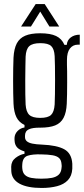

<svg xmlns="http://www.w3.org/2000/svg" viewBox="-20 -772 418 952"><path d="M186.5 160Q116 160 77 138.8Q38 117.5 36 76.5Q36 70 35.8 65Q35.5 60 35.5 55Q36 27 57.2 10.8Q78.5 -5.5 101.5 -9.5V-21Q73.5 -30 63.5 -42.8Q53.5 -55.5 52.5 -72.5Q52.5 -74 52 -79Q51.5 -84 52 -88.5Q53 -108 67.2 -122.5Q81.5 -137 101.5 -140V-152.5Q74 -165.5 61.5 -190.8Q49 -216 47 -258Q46 -280 45.5 -309.5Q45 -339 45 -371Q45 -403 45.5 -433Q46 -463 47 -486.5Q49.5 -530.5 63.2 -556.8Q77 -583 105.2 -595Q133.5 -607 179.5 -607Q229.5 -607 258 -593.5Q286.5 -580 299.5 -549.5H311Q313 -573 331 -586.5Q349 -600 375.5 -600V-550.5H366Q341.5 -550.5 326.8 -531.5Q312 -512.5 312 -474.5V-450.5Q312.5 -442.5 312.8 -418.8Q313 -395 313 -364.8Q313 -334.5 312.5 -305.5Q312 -276.5 311 -257.5Q309 -214 295.2 -187.8Q281.5 -161.5 253.5 -150.2Q225.5 -139 179 -139Q142 -139.5 123 -130.8Q104 -122 104 -99V-92.5Q104 -79.5 113.2 -71.5Q122.5 -63.5 141 -59.8Q159.5 -56 187.5 -55Q262 -52 298.8 -31.8Q335.5 -11.5 338.5 40Q338.5 46 338.5 52.5Q338.5 59 338.5 64.5Q336.5 100.5 316.5 121.5Q296.5 142.5 262.8 151.2Q229 160 186.5 160ZM184.5 114Q216.5 114 237.8 109.8Q259 105.5 271 94.2Q283 83 285 62Q286 56 286 51.2Q286 46.5 285 40.5Q283.5 21.5 272.8 11.5Q262 1.5 240.5 -2.2Q219 -6 184.5 -6.5Q142.5 -8 117.5 0Q92.5 8 90.5 42.5Q90 50.5 90 54Q90 57.5 90.5 63Q92 84.5 103.8 95.5Q115.5 106.5 136 110.2Q156.5 114 184.5 114ZM179.5 -187.5Q218 -187.5 233.2 -202.2Q248.5 -217 251 -254Q252 -272.5 252.5 -305.5Q253 -338.5 253 -375.5Q253 -412.5 252.5 -444.8Q252 -477 251 -494Q249 -529 234 -543.5Q219 -558 180 -558Q141.5 -558 125.2 -543.2Q109 -528.5 107 -491Q106.5 -476.5 106 -444.5Q105.5 -412.5 105.2 -374.8Q105 -337 105.5 -304Q106 -271 107 -253.5Q109.5 -217.5 125.2 -202.5Q141 -187.5 179.5 -187.5ZM84.5 -640.5 157 -752H201.5L273.5 -640.5H225L179.5 -714.5L133.5 -640.5Z"/></svg>

Font: Big Shoulders Text Thin Light
Style: Regular
Weight: 300
Version: Version 2.002